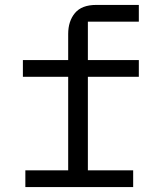

<svg xmlns="http://www.w3.org/2000/svg" viewBox="-20 -760 640 780"><path d="M83 -68H257V-448H73V-516H257V-622Q257 -674 284.5 -707Q312 -740 371 -740H544V-672H337V-516H544V-448H337V-68H521V0H83Z"/></svg>

Font: IBM Plox Mono
Style: Regular
Weight: 400
Monospace: yes
Designer: Mike Abbink, Paul van der Laan, Pieter van Rosmalen
Foundry: Bold Monday
Version: Version 2.1